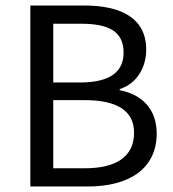

<svg xmlns="http://www.w3.org/2000/svg" viewBox="-20 -676 628 696"><path d="M90 0H299C446 0 548 -63 548 -192C548 -282 493 -334 414 -349V-353C476 -373 510 -431 510 -496C510 -611 418 -656 285 -656H90ZM173 -377V-590H274C376 -590 428 -561 428 -485C428 -418 382 -377 270 -377ZM173 -66V-313H287C402 -313 466 -276 466 -195C466 -107 400 -66 287 -66Z"/></svg>

Font: Giro Sans Regular
Style: Regular
Weight: 400
Designer: Paul D. Hunt
Foundry: Adobe Systems Incorporated
Version: Version 1.000;PS 1.0;hotconv 1.0.88;makeotf.lib2.5.647800